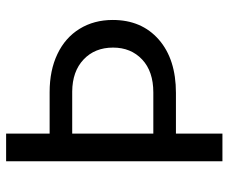

<svg xmlns="http://www.w3.org/2000/svg" viewBox="-80 -671 751 631"><g transform="rotate(-90 295.5 -355.5)"><path d="M171.9 -710.9H81.1V0H171.9V-152.8H305.7Q416.5 -152.8 481 -209.2Q545.4 -265.6 545.4 -360.4Q545.4 -421.9 516.4 -469.2Q487.3 -516.6 433.6 -542.2Q379.9 -567.9 308.1 -567.9H171.9ZM171.9 -493.7H310.1Q376.5 -493.2 415.5 -456.3Q454.6 -419.4 454.6 -359.4Q454.6 -300.8 415.5 -263.9Q376.5 -227.1 307.1 -227.1H171.9Z"/></g></svg>

Font: FAU Chimera
Style: Regular
Weight: 400
Version: Version 1.002;hotconv 1.0.117;makeotfexe 2.5.65602